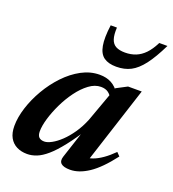

<svg xmlns="http://www.w3.org/2000/svg" viewBox="-127 -775 796 884"><g transform="rotate(20 271.0 -332.5)"><path d="M266 -34 320 -198.5 332.5 -198Q292.5 -134.5 260.2 -93.8Q228 -53 201.2 -30Q174.5 -7 151 2.2Q127.5 11.5 104.5 11.5Q75.5 11.5 53.2 0.2Q31 -11 18.5 -33.5Q6 -56 6 -90.5Q6 -132.5 21.5 -181Q37 -229.5 64.2 -276.2Q91.5 -323 128 -361.5Q164.5 -400 207.2 -423Q250 -446 295.5 -446Q328.5 -446 353 -433Q377.5 -420 397.5 -390L376 -359.5Q370.5 -374.5 356.5 -385Q342.5 -395.5 320 -395.5Q290.5 -395.5 262 -374.2Q233.5 -353 208.5 -319Q183.5 -285 164.8 -245.8Q146 -206.5 135.2 -169.8Q124.5 -133 124.5 -107Q124.5 -87 133.5 -78.2Q142.5 -69.5 159.5 -69.5Q174.5 -69.5 195.2 -80.8Q216 -92 238.8 -113.5Q261.5 -135 282.5 -165.5Q303.5 -196 319 -234L383.5 -412L436 -439.5H503L373 -37.5L357.5 -66Q376.5 -65.5 398 -73.2Q419.5 -81 443.2 -97.5Q467 -114 492.5 -139.5L508.5 -123Q453.5 -51 406 -19.5Q358.5 12 315.5 12Q283.5 12 271 0.5Q258.5 -11 266 -34ZM368.5 -581.5Q397.5 -581.5 421.2 -591Q445 -600.5 465 -621.2Q485 -642 502.5 -677H542.5Q511 -612.5 482.5 -575.2Q454 -538 423.5 -522.2Q393 -506.5 353 -506.5Q314.5 -506.5 292 -522.5Q269.5 -538.5 262.8 -576Q256 -613.5 264.5 -677H295Q293 -641.5 300 -620.5Q307 -599.5 324 -590.5Q341 -581.5 368.5 -581.5Z"/></g></svg>

Font: Newsreader 24pt SemiBold
Style: Italic
Weight: 600
Italic angle: -17°
Designer: Hugues Gentile
Foundry: Production Type
Version: Version 1.003